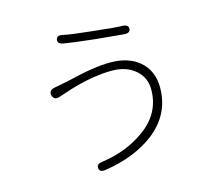

<svg xmlns="http://www.w3.org/2000/svg" viewBox="-111 -902 1222 1080"><g transform="rotate(-15 500.0 -362.5)"><path d="M377 35Q341 41 338 16Q334 -10 370 -14Q513 -33 622 -112Q741 -198 741 -336Q741 -407 688.5 -451Q636 -495 554 -495Q446 -495 309 -454Q292 -449 275 -443L233 -429Q199 -417 190 -448Q182 -479 218 -486L279 -498Q296 -501 313 -505Q462 -542 558 -542Q661 -542 725 -489Q792 -432 792 -334Q792 -179 666 -80Q552 8 377 35ZM711 -697Q710 -672 673 -675L504 -691Q375 -705 332 -713Q296 -719 301 -744Q306 -769 342 -760Q380 -751 515 -737Q640 -723 676 -723Q712 -722 711 -697Z"/></g></svg>

Font: Resource Han Rounded JP Light
Style: Regular
Weight: 300
Designer: Cyano Hao (round all glyphs); Ryoko NISHIZUKA 西塚涼子 (kana, bopomofo & ideographs); Paul D. Hunt (Latin, Greek & Cyrillic)
Foundry: Cyano Hao
Version: 0.990